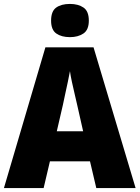

<svg xmlns="http://www.w3.org/2000/svg" viewBox="-20 -957 710 977"><path d="M470 0 438 -136H234L202 0H0L211 -716H456L670 0ZM373 -422Q368 -444 360.5 -476Q353 -508 346 -540Q339 -572 336 -595Q332 -573 325.5 -542Q319 -511 312 -479.5Q305 -448 300 -423L269 -289H403ZM336 -937Q378 -937 405 -918.5Q432 -900 432 -852Q432 -805 404.5 -786.5Q377 -768 336 -768Q293 -768 266.5 -786.5Q240 -805 240 -852Q240 -900 266 -918.5Q292 -937 336 -937Z"/></svg>

Font: Noto Sans SemiCondensed Black
Style: Regular
Weight: 900
Width: 4
Designer: Monotype Design Team
Foundry: Monotype Imaging Inc.
Version: Version 2.013; ttfautohint (v1.8.4.7-5d5b)